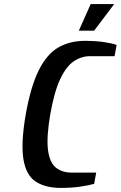

<svg xmlns="http://www.w3.org/2000/svg" viewBox="-20 -910 591 940"><path d="M278 10Q201 10 154 -21.5Q107 -53 94.5 -131.5Q82 -210 106 -350Q131 -490 171 -568.5Q211 -647 267 -678.5Q323 -710 395 -710Q448 -710 489 -704Q530 -698 551 -690L541 -635H421Q379 -635 342 -610.5Q305 -586 275.5 -524.5Q246 -463 226 -350Q207 -238 215 -176Q223 -114 253.5 -89.5Q284 -65 331 -65H451L441 -10Q418 -3 374.5 3.5Q331 10 278 10ZM366 -760 424 -890H539L441 -760Z"/></svg>

Font: Cuprum
Style: Bold Italic
Weight: 700
Italic angle: -10°
Designer: Jovanny Lemonad
Foundry: Jovanny Lemonad
Version: Version 3.000